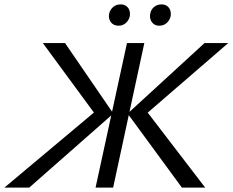

<svg xmlns="http://www.w3.org/2000/svg" viewBox="-47 -854 1059 874"><path d="M-27 0 412 -368 400 -315 148 -658H249L469 -337L86 0ZM388 0 531 -658H610L468 0ZM781 0 534 -337 884 -658H992L595 -315L605 -368L887 0ZM493 -737Q477 -737 466.5 -744.5Q456 -752 451.5 -764.5Q447 -777 450 -792Q454 -810 468 -822Q482 -834 502 -834Q517 -834 527 -827Q537 -820 541.5 -808.5Q546 -797 544 -781Q540 -762 526 -749.5Q512 -737 493 -737ZM678 -737Q663 -737 653 -744.5Q643 -752 638.5 -764.5Q634 -777 637 -792Q640 -810 654 -822Q668 -834 688 -834Q703 -834 713 -827Q723 -820 727.5 -808.5Q732 -797 730 -781Q726 -762 712 -749.5Q698 -737 678 -737Z"/></svg>

Font: Ysabeau Infant Medium
Style: Italic
Weight: 500
Italic angle: -12°
Designer: Christian Thalmann (Catharsis Fonts)
Version: Version 2.001;gftools[0.9.30]; featfreeze: ss01,ss02,lnum